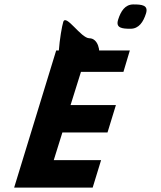

<svg xmlns="http://www.w3.org/2000/svg" viewBox="-20 -1025 726 868"><path d="M384 -852C346 -852 278 -964 266 -926C254 -888 225 -690 263 -690C301 -690 413 -721 425 -759C437 -797 422 -852 384 -852ZM583 -1005C545 -1005 526 -974 514 -936C502 -898 532 -895 570 -895C608 -895 628 -926 640 -964C652 -1002 621 -1005 583 -1005ZM567 -797H234L44 -177H399L437 -301H223L262 -426H466L504 -550H299L346 -700H538Z"/></svg>

Font: Drag You Down
Style: Regular
Weight: 400
Designer: Robert Jablonski
Foundry: Cannot Into Space Fonts
Version: Version 0.97